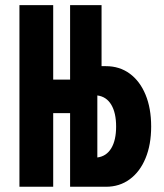

<svg xmlns="http://www.w3.org/2000/svg" viewBox="-20 -713 626 733"><path d="M54.2 0V-693.4H183.1V-409.2H247.6V-693.4H367.7V-460.4H384.3Q436.5 -460.4 475.3 -431.9Q514.2 -403.3 535.6 -351.6Q557.1 -299.8 557.1 -230Q557.1 -160.6 535.6 -108.9Q514.2 -57.1 475.3 -28.6Q436.5 0 384.3 0H247.6V-281.2H183.1V0ZM351.6 -348.6V-111.8Q386.2 -116.2 404.8 -147Q423.3 -177.7 423.3 -230Q423.3 -282.2 404.8 -313.2Q386.2 -344.2 351.6 -348.6Z"/></svg>

Font: Cascadia Code PL
Style: Bold
Weight: 700
Monospace: yes
Designer: Aaron Bell
Foundry: Saja Typeworks
Version: Version 2404.023; ttfautohint (v1.8.4)